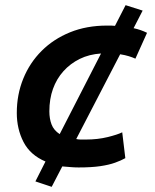

<svg xmlns="http://www.w3.org/2000/svg" viewBox="-20 -636 600 743"><path d="M180 87 117 66 156 -11Q97 -36 71 -86.5Q45 -137 45 -199Q45 -270 70 -331.5Q95 -393 141 -439Q187 -485 251 -511Q315 -537 394 -537Q402 -537 410 -537Q418 -537 425 -536L466 -616L532 -595L497 -527Q511 -524 524 -519.5Q537 -515 549 -509L504 -409Q493 -414 478.5 -418.5Q464 -423 445 -426L275 -98Q284 -96 292.5 -96Q301 -96 312 -96Q358 -96 396.5 -105.5Q435 -115 453 -124L465 -24Q449 -15 425.5 -6.5Q402 2 368 7Q334 12 284 12Q267 12 251.5 10.5Q236 9 221 8ZM211 -117 371 -429Q325 -426 288.5 -408Q252 -390 225.5 -360.5Q199 -331 185 -292Q171 -253 171 -205Q171 -177 179.5 -154.5Q188 -132 211 -117Z"/></svg>

Font: Ubuntu Sans Mono SemiBold
Style: Italic
Weight: 600
Italic angle: -13.5°
Monospace: yes
Designer: Dalton Maag Ltd
Foundry: Dalton Maag Ltd
Version: Version 1.006